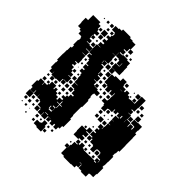

<svg xmlns="http://www.w3.org/2000/svg" viewBox="-214 -891 1090 1090"><g transform="rotate(45 331.0 -346.5)"><path d="M286 -380H313V-373H336V-349H313V-342H311V-322H315V-297H320V-245H316V-176H319V-152H325V-90H316V-69H305V-50H283V-67H275V-50H253V-67H244V-51H224V-71H240V-72H219V-46H189V-72H187V-48H161V-72H156V-49H132V-73H155V-78H131V-100H123V-106H99V-125H98V-107H70V-128H67V-108H41V-128H31V-174H39V-196H69V-174H71V-194H91V-204H97V-228H131V-204H136V-219H152V-203H166V-190H183V-175H191V-194H212V-203H196V-219H212V-233H224V-251H241V-259H222V-283H216V-288H191V-314H214V-316H189V-343H186V-369H182V-381H164V-401H179V-409H162V-433H179V-438H161V-461H154V-471H134V-491H149V-495H128V-524H127V-558H153V-560H133V-582H153V-592H135V-610H152V-623H136V-639H152V-653H158V-671H154V-676H129V-706H154V-711H173V-722H235V-715H258V-711H284V-672H305V-650H283V-671H277V-648H257V-642H275V-620H253V-615H275V-620H313V-614H337V-588H341V-559H342V-523H307V-498H281V-524H306V-525H278V-557H306V-559H307V-582H305V-560H283V-582H275V-587H250V-612H249V-586H225V-585H248V-558H251V-524H225V-522H245V-500H226V-494H247V-468H251V-443H254V-461H274V-441H256V-435H278V-407H258V-404H277V-383H285V-400H303V-382H286ZM105 -700H123V-682H105ZM77 -698H91V-684H77ZM51 -694H57V-688H51ZM136 -653V-669H152V-653ZM121 -668V-654H107V-668ZM127 -498H101V-495H128V-467H103V-465H128V-437H130V-405H109V-400H123V-382H110V-374H127V-354H136V-369H152V-353H137V-341H154V-321H137V-318H161V-284H134V-282H155V-260H133V-281H129V-256H102V-253H66V-276H65V-260H43V-281H34V-321H36V-336H29V-386H30V-415H32V-443H40V-461H34V-501H38V-520H33V-527H10V-546H-1V-555H-22V-583H-24V-619H-5V-660H53V-646H69V-623H76V-611H94V-591H76V-580H93V-562H75V-579H73V-562H75V-551H94V-531H75V-528H101V-524H127ZM99 -646H129V-616H99ZM76 -639H92V-623H76ZM301 -638V-624H287V-638ZM318 -637H330V-625H318ZM103 -612H125V-590H103ZM257 -564V-578H271V-564ZM109 -566V-576H119V-566ZM124 -531H104V-551H124ZM272 -533H256V-549H272ZM642 -87H650V-35H646V-9H618V-7H614V19H574V13H550V-12H547V12H532V27H504V29H444V23H420V-21H404V-41H424V-25H425V-50H429V-76H451V-81H434V-101H454V-84H462V-103H486V-84H497V-80H544V-81H584V-76H598V-81H584V-101H604V-87H606V-101H604V-107H580V-133H576V-138H551V-134H547V-108H521V-134H517V-138H491V-159H485V-140H463V-162H482V-168H461V-194H478V-201H464V-221H478V-229H462V-253H486V-237H488V-257H490V-285H505V-287H490V-315H505V-316H489V-346H512V-350H493V-368H484V-351H464V-368H460V-345H433V-342H428V-317H400V-342H395V-350H373V-372H395V-380H397V-408H398V-432H395V-410H373V-430H367V-408H341V-430H334V-411H314V-431H333V-436H309V-465H308V-497H330V-505H369V-526H399V-500H403V-492H425V-477H433V-492H455V-477H470V-468H485V-470H518V-527H550V-465H548V-437H529V-432H545V-410H529V-408H551V-376H579V-350H583V-372H605V-354H610V-375H608V-377H580V-405H608V-407H640V-375H638V-354H647V-325H648V-266H649V-216H641V-194H638V-172H645V-130H644V-101H642ZM252 -523H276V-499H252ZM492 -523H516V-499H492ZM223 -520H221V-503H223ZM405 -520H423V-502H405ZM471 -514H477V-508H471ZM282 -493H306V-469H282ZM554 -491H574V-471H554ZM513 -490V-472H495V-490ZM269 -486V-476H259V-486ZM470 -485H478V-477H470ZM418 -469V-470H403V-469ZM286 -459H302V-443H286ZM572 -459V-443H556V-459ZM586 -459H602V-443H586ZM138 -457H150V-445H138ZM581 -434H607V-408H581ZM302 -413H286V-429H302ZM139 -426H149V-416H139ZM553 -402H575V-380H553ZM375 -382V-400H393V-382ZM362 -383H346V-399H362ZM319 -386V-396H329V-386ZM146 -393V-389H142V-393ZM548 -374V-353H549V-374ZM520 -353V-371H515V-353ZM361 -354H347V-368H361ZM169 -356V-366H179V-356ZM184 -321H164V-341H184ZM435 -340H453V-322H435ZM469 -336H479V-326H469ZM183 -310V-292H165V-310ZM405 -310H423V-292H405ZM448 -305V-297H440V-305ZM477 -304V-298H471V-304ZM457 -258H431V-284H457ZM193 -282H215V-260H193ZM184 -261H164V-281H184ZM484 -261H464V-281H484ZM423 -262H405V-280H423ZM74 -251H94V-231H74ZM165 -250H183V-232H165ZM106 -233V-249H122V-233ZM211 -248V-234H197V-248ZM48 -235V-247H60V-235ZM138 -235V-247H150V-235ZM63 -202H45V-220H63ZM77 -204V-218H91V-204ZM181 -218V-204H167V-218ZM448 -215V-207H440V-215ZM433 -110V-102H395V-130H393V-172H431V-194H457V-168H435V-163H456V-139H435V-132H455V-110ZM221 -189H217V-168H198V-165H218V-139H221V-164H236V-168H221ZM420 -187V-175H408V-187ZM215 -132V-110H193V-127H189V-110H193V-103H215V-110H216V-137H198V-132ZM553 -132H575V-110H553ZM467 -114V-128H481V-114ZM498 -115V-127H510V-115ZM70 -75H38V-107H70ZM92 -83H76V-99H92ZM122 -83H106V-99H122ZM497 -98H511V-84H497ZM571 -98V-84H557V-98ZM529 -86V-96H539V-86ZM215 -79H193V-76H215ZM62 -53H46V-69H62ZM92 -53H76V-69H92ZM120 -55H108V-67H120ZM418 -65V-57H410V-65ZM222 -43H246V-20H253V18H215V13H190V-15H215V-20H222ZM182 -23H166V-39H182ZM90 -25H78V-37H90ZM258 -25V-37H270V-25ZM300 -25H288V-37H300ZM199 -26V-36H209V-26ZM57 -28H51V-34H57ZM112 -29V-33H116V-29ZM545 -16H532V-14H545ZM272 7H256V-9H272ZM181 6H167V-8H181ZM118 3H110V-5H118Z"/></g></svg>

Font: Rubik-Storm
Style: Regular
Weight: 400
Designer: NaN (generative design), Hubert & Fischer (Rubik source font outlines)
Foundry: NaN, Hubert & Fischer
Version: Version 1.000